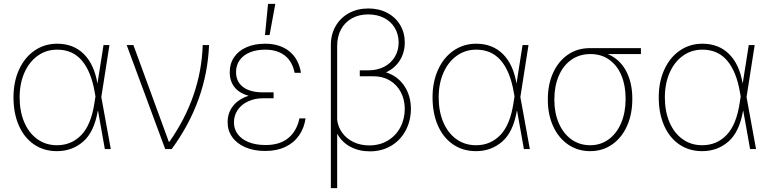

<svg xmlns="http://www.w3.org/2000/svg" viewBox="-20 -760 3924 979"><path d="M48.8 -263.7Q48.8 -342.8 77.1 -405Q105.5 -467.3 156.2 -502.2Q207 -537.1 271.5 -537.1Q354.5 -537.1 407.5 -484.4Q460.4 -431.6 476.6 -335H477.1L507.8 -530.3H538.1L496.6 -265.1L544.9 0H514.6L480 -194.3H478.5Q460 -86.4 403.8 -37.8Q347.7 10.7 270.5 10.7Q203.6 10.7 153.3 -23.7Q103 -58.1 75.9 -120.4Q48.8 -182.6 48.8 -263.7ZM270.5 -19.5Q344.7 -19.5 395 -72Q445.3 -124.5 461.9 -237.3L466.8 -268.1L462.9 -290Q444.8 -395.5 397.5 -451.2Q350.1 -506.8 271.5 -506.8Q215.8 -506.8 172.4 -475.8Q128.9 -444.8 104.5 -389.4Q80.1 -334 80.1 -263.7Q80.1 -191.9 103.8 -136.5Q127.4 -81.1 170.7 -50.3Q213.9 -19.5 270.5 -19.5Z M626 -530.3H660.2L840.8 -37.1H843.8Q1004.9 -267.1 1013.7 -530.3H1045.9Q1040.5 -389.2 992.9 -255.9Q945.3 -122.6 855.5 0H822.3Z M1247.6 -271.5Q1199.7 -285.2 1175.5 -315.9Q1151.4 -346.7 1151.4 -391.6Q1151.4 -435.5 1173.8 -468.5Q1196.3 -501.5 1237.3 -519.3Q1278.3 -537.1 1332 -537.1Q1406.7 -537.1 1454.8 -498.8Q1502.9 -460.4 1514.6 -388.7H1482.4Q1470.2 -447.8 1431.6 -477.3Q1393.1 -506.8 1332 -506.8Q1287.1 -506.8 1253.4 -492.7Q1219.7 -478.5 1201.7 -452.6Q1183.6 -426.8 1183.6 -392.6Q1183.6 -343.3 1219.5 -316.2Q1255.4 -289.1 1320.3 -289.1H1375V-258.8H1320.3Q1279.3 -258.8 1245.6 -243.4Q1211.9 -228 1192.4 -200Q1172.9 -171.9 1172.9 -135.7Q1172.9 -101.6 1192.6 -75.4Q1212.4 -49.3 1248.8 -34.9Q1285.2 -20.5 1334 -20.5Q1407.2 -20.5 1450.2 -56.2Q1493.2 -91.8 1506.8 -156.2H1538.1Q1530.8 -106.4 1504.6 -69.1Q1478.5 -31.7 1434.8 -11Q1391.1 9.8 1333 9.8Q1274.4 9.8 1231 -9Q1187.5 -27.8 1164.1 -61Q1140.6 -94.2 1140.6 -136.7Q1140.6 -185.1 1168.7 -220.2Q1196.8 -255.4 1247.6 -271.5ZM1346.7 -740.2H1383.8L1354.5 -581.1H1331.1Z M2043.9 -543.9Q2043.9 -492.2 2018.8 -452.1Q1993.7 -412.1 1948.2 -391.1Q2007.3 -372.6 2041.3 -322.3Q2075.2 -272 2075.2 -204.1Q2074.7 -143.6 2048.3 -94.2Q2022 -44.9 1974.4 -16.6Q1926.8 11.7 1866.2 11.7Q1811 11.7 1767.8 -11Q1724.6 -33.7 1701.2 -75.2L1699.2 -74.7V199.2H1667V-530.3Q1667 -584.5 1691.4 -627Q1715.8 -669.4 1759.3 -693.1Q1802.7 -716.8 1858.4 -716.8Q1912.6 -716.8 1954.8 -694.3Q1997.1 -671.9 2020.5 -632.3Q2043.9 -592.8 2043.9 -543.9ZM1863.3 -18.6Q1916.5 -18.6 1957.8 -43.5Q1999 -68.4 2021.5 -111.1Q2043.9 -153.8 2043.9 -206.1Q2043.5 -253.9 2022.9 -291.7Q2002.4 -329.6 1966.1 -350.6Q1929.7 -371.6 1882.8 -371.1H1814.5V-401.4H1858.4Q1904.3 -401.4 1939.2 -419.7Q1974.1 -438 1993.4 -470.5Q2012.7 -502.9 2012.7 -543.9Q2012.2 -585.9 1992.7 -618.4Q1973.1 -650.9 1938 -668.7Q1902.8 -686.5 1857.4 -686.5Q1810.5 -686.5 1774.7 -666.7Q1738.8 -647 1719 -610.6Q1699.2 -574.2 1699.2 -526.4V-148.9Q1703.6 -112.3 1725.3 -82.5Q1747.1 -52.7 1782.7 -35.6Q1818.4 -18.6 1863.3 -18.6Z M2185.5 -263.7Q2185.5 -342.8 2213.9 -405Q2242.2 -467.3 2293 -502.2Q2343.8 -537.1 2408.2 -537.1Q2491.2 -537.1 2544.2 -484.4Q2597.2 -431.6 2613.3 -335H2613.8L2644.5 -530.3H2674.8L2633.3 -265.1L2681.6 0H2651.4L2616.7 -194.3H2615.2Q2596.7 -86.4 2540.5 -37.8Q2484.4 10.7 2407.2 10.7Q2340.3 10.7 2290 -23.7Q2239.7 -58.1 2212.6 -120.4Q2185.5 -182.6 2185.5 -263.7ZM2407.2 -19.5Q2481.4 -19.5 2531.7 -72Q2582 -124.5 2598.6 -237.3L2603.5 -268.1L2599.6 -290Q2581.5 -395.5 2534.2 -451.2Q2486.8 -506.8 2408.2 -506.8Q2352.5 -506.8 2309.1 -475.8Q2265.6 -444.8 2241.2 -389.4Q2216.8 -334 2216.8 -263.7Q2216.8 -191.9 2240.5 -136.5Q2264.2 -81.1 2307.4 -50.3Q2350.6 -19.5 2407.2 -19.5Z M2988.3 -514.6H3248V-484.4H3078.6Q3139.6 -459 3171.9 -399.2Q3204.1 -339.4 3204.1 -257.8V-253.9Q3204.1 -177.7 3177 -117.4Q3149.9 -57.1 3101.1 -23.2Q3052.2 10.7 2989.3 10.7Q2926.3 10.7 2877.2 -22.7Q2828.1 -56.2 2800.8 -115.7Q2773.4 -175.3 2773.4 -251V-253.9Q2773.4 -329.1 2800 -388.2Q2826.7 -447.3 2875.2 -481Q2923.8 -514.6 2988.3 -514.6ZM2989.3 -19.5Q3043 -19.5 3084 -49.8Q3125 -80.1 3147.5 -133.5Q3169.9 -187 3169.9 -254.9V-258.8Q3169.9 -323.7 3148.7 -375Q3127.4 -426.3 3086.9 -455.3Q3046.4 -484.4 2991.2 -484.4Q2934.6 -484.4 2892.8 -454.8Q2851.1 -425.3 2828.9 -372.8Q2806.6 -320.3 2806.6 -253.9V-251Q2806.6 -184.6 2829.3 -131.8Q2852.1 -79.1 2893.6 -49.3Q2935.1 -19.5 2989.3 -19.5Z M3338.9 -263.7Q3338.9 -342.8 3367.2 -405Q3395.5 -467.3 3446.3 -502.2Q3497.1 -537.1 3561.5 -537.1Q3644.5 -537.1 3697.5 -484.4Q3750.5 -431.6 3766.6 -335H3767.1L3797.9 -530.3H3828.1L3786.6 -265.1L3835 0H3804.7L3770 -194.3H3768.6Q3750 -86.4 3693.8 -37.8Q3637.7 10.7 3560.5 10.7Q3493.7 10.7 3443.4 -23.7Q3393.1 -58.1 3366 -120.4Q3338.9 -182.6 3338.9 -263.7ZM3560.5 -19.5Q3634.8 -19.5 3685.1 -72Q3735.4 -124.5 3752 -237.3L3756.8 -268.1L3752.9 -290Q3734.9 -395.5 3687.5 -451.2Q3640.1 -506.8 3561.5 -506.8Q3505.9 -506.8 3462.4 -475.8Q3418.9 -444.8 3394.5 -389.4Q3370.1 -334 3370.1 -263.7Q3370.1 -191.9 3393.8 -136.5Q3417.5 -81.1 3460.7 -50.3Q3503.9 -19.5 3560.5 -19.5Z"/></svg>

Font: Pretendard Thin
Style: Regular
Weight: 100
Designer: Base glyphs from Inter by Rasmus Andersson; Hangeul glyphs from Noto Sans CJK(Source Han Sans) by Jang Soo-young and Kan
Foundry: Kil Hyung-jin
Version: Version 1.309